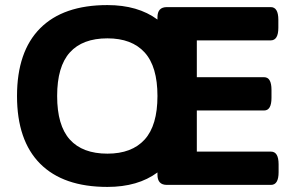

<svg xmlns="http://www.w3.org/2000/svg" viewBox="-20 -728 1168 756"><path d="M403 8Q229 8 138 -83.5Q47 -175 47 -350Q47 -525 138 -616.5Q229 -708 403 -708Q523 -708 600 -651V-660Q600 -700 637 -700H1046Q1076 -700 1076 -650V-619Q1076 -569 1046 -569H755V-424H1020Q1049 -424 1049 -374V-343Q1049 -293 1020 -293H755V-131H1047Q1077 -131 1077 -81V-50Q1077 0 1047 0H637Q600 0 600 -40V-49Q523 8 403 8ZM403 -123Q499 -123 549.5 -178.5Q600 -234 600 -350Q600 -466 549.5 -521.5Q499 -577 403 -577Q305 -577 255 -521.5Q205 -466 205 -350Q205 -234 255 -178.5Q305 -123 403 -123Z"/></svg>

Font: Asap Semi Expanded
Style: Bold
Weight: 700
Width: 6
Designer: Pablo Cosgaya
Foundry: Omnibus-Type
Version: Version 3.001; ttfautohint (v1.8.4.7-5d5b)